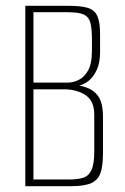

<svg xmlns="http://www.w3.org/2000/svg" viewBox="-20 -640 428 660"><path d="M67 0V-620H216Q258 -620 281.5 -613Q305 -606 314.5 -585Q324 -564 324 -522V-461Q324 -424 312.5 -399.5Q301 -375 284.5 -362Q268 -349 252 -346H253Q283 -340 301 -326.5Q319 -313 326.5 -291.5Q334 -270 334 -239V-114Q334 -70 325.5 -45.5Q317 -21 293.5 -10.5Q270 0 224 0ZM95 -23H217Q247 -23 266 -29Q285 -35 294.5 -55.5Q304 -76 304 -119V-246Q304 -293 274 -313Q244 -333 199 -333H95ZM95 -356H212Q232 -356 251 -365.5Q270 -375 283 -398Q296 -421 296 -465V-504Q296 -540 291 -560.5Q286 -581 269 -589.5Q252 -598 213 -598H95Z"/></svg>

Font: Smooch Sans Thin ExtraLight
Style: Regular
Weight: 250
Version: Version 1.010